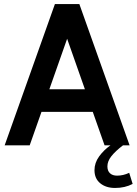

<svg xmlns="http://www.w3.org/2000/svg" viewBox="-20 -720 677 951"><path d="M620 136 637 191Q599 211 550 211Q505 211 476.5 187.8Q448 164.5 448 123Q448 86.5 471 54.8Q494 23 527 0H498L439.5 -166H185.5L127 0H3L252 -700H373L622 0H589Q551.5 28.5 531.8 53.5Q512 78.5 512 104Q512 126.5 524.8 138.2Q537.5 150 560 150Q590.5 150 620 136ZM312.5 -528 224.5 -278H400.5Z"/></svg>

Font: Cabin
Style: Bold
Weight: 700
Designer: Pablo Impallari
Foundry: Pablo Impallari. http://www.impallari.com Igino Marini. http://www.ikern.com
Version: Version 3.001;hotconv 1.0.109;makeotfexe 2.5.65596